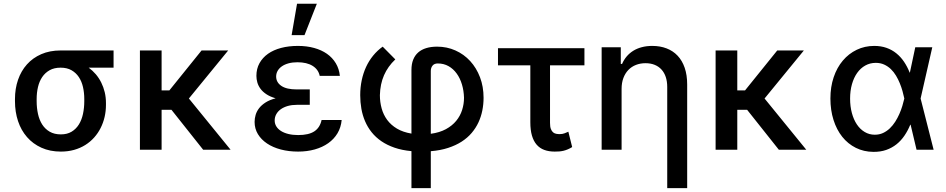

<svg xmlns="http://www.w3.org/2000/svg" viewBox="-20 -797 5037 1022"><path d="M59.7 -269.9Q59.7 -324.9 76 -372.2Q92.3 -419.4 123.4 -454.2Q154.5 -489 199.8 -508.7Q245 -528.4 302.6 -528.4H584.5V-436.8H452.1Q473 -421.5 490.1 -401.5Q507.1 -381.4 519 -357.4Q530.9 -333.5 537.5 -306.1Q544 -278.8 544 -248.6V-238.6Q544 -205.6 536.8 -174.4Q529.5 -143.1 515.6 -115.6Q501.8 -88.1 481.2 -65Q460.6 -41.9 433.9 -25.2Q407.3 -8.5 374.6 0.7Q342 9.9 304 9.9Q246.1 9.9 200.6 -10.7Q155.2 -31.2 123.8 -67.3Q92.3 -103.3 76 -152.3Q59.7 -201.3 59.7 -258.5ZM175.1 -258.5Q175.1 -222.7 182.2 -190.5Q189.3 -158.4 204.7 -134.2Q220.2 -110.1 244.7 -95.9Q269.2 -81.7 304 -81.7Q337.4 -81.7 361 -95.9Q384.6 -110.1 399.7 -134.2Q414.8 -158.4 421.7 -190.5Q428.6 -222.7 428.6 -258.5V-269.9Q428.6 -303.6 421.7 -333.8Q414.8 -364 399.5 -386.9Q384.2 -409.8 360.4 -423.3Q336.6 -436.8 302.6 -436.8Q268.5 -436.8 244.3 -423.3Q220.2 -409.8 204.7 -386.9Q189.3 -364 182.2 -333.8Q175.1 -303.6 175.1 -269.9Z M840.2 -528.4V-315.7H881.4L1052.9 -528.4H1194.6L985.4 -272.7L1207.4 0H1061.4L892.8 -212.4H840.2V0H724.8V-528.4Z M1447.1 -273.8Q1417.6 -282.3 1397.9 -295.5Q1378.2 -308.6 1366.5 -324.6Q1354.8 -340.6 1349.8 -358.1Q1344.8 -375.7 1344.8 -393.1Q1344.8 -431.1 1361.2 -460.6Q1377.5 -490.1 1406.6 -510.7Q1435.7 -531.2 1476.2 -541.9Q1516.7 -552.6 1565.7 -552.6Q1612.9 -552.6 1652.2 -541.7Q1691.4 -530.9 1720.5 -510.5Q1749.6 -490.1 1767.4 -460.4Q1785.2 -430.8 1789.1 -393.1H1681.8Q1674.7 -427.2 1644 -446.4Q1613.3 -465.6 1563.2 -465.6Q1536.9 -465.6 1516 -459.9Q1495 -454.2 1480.3 -443.9Q1465.6 -433.6 1457.7 -419.7Q1449.9 -405.9 1449.9 -389.2Q1450.3 -358.3 1477.8 -339.7Q1505.3 -321 1559.7 -321H1628.9V-239H1559.7Q1533.7 -239 1512.3 -233Q1490.8 -226.9 1475.1 -215.9Q1459.5 -204.9 1450.8 -189.5Q1442.1 -174 1442.1 -155.5Q1442.1 -138.5 1450.8 -124.3Q1459.5 -110.1 1475.7 -99.8Q1491.8 -89.5 1515.1 -83.8Q1538.4 -78.1 1567.1 -78.1Q1623.6 -78.1 1653.4 -98Q1683.2 -117.9 1691.8 -158.4H1798.7Q1795.1 -119 1776.5 -87.7Q1757.8 -56.5 1727.1 -34.8Q1696.4 -13.1 1655.5 -1.6Q1614.7 9.9 1566.8 9.9Q1517.4 9.9 1475 -1.2Q1432.5 -12.4 1401.5 -33.2Q1370.4 -54 1352.8 -83.1Q1335.2 -112.2 1335.2 -148.1Q1335.2 -166.5 1340.7 -185.4Q1346.2 -204.2 1359.2 -221.1Q1372.2 -237.9 1393.6 -251.6Q1415.1 -265.3 1447.1 -273.8ZM1561.1 -777H1666.5L1600.9 -610.1H1532.3Z M1897.4 -290.5Q1897.4 -331.7 1905.4 -369.7Q1913.4 -407.7 1928.6 -440.7Q1943.9 -473.7 1966.3 -501.1Q1988.6 -528.4 2017 -548.7L2084.2 -480.8Q2044.7 -443.5 2024.1 -396.5Q2003.6 -349.4 2002.1 -290.5Q2002.1 -253.9 2011.4 -220.2Q2020.6 -186.4 2040.8 -158.9Q2061.1 -131.4 2093 -112.4Q2125 -93.4 2170.1 -85.9V-424.4Q2170.1 -456 2179.3 -479.2Q2188.6 -502.5 2206.1 -517.9Q2223.7 -533.4 2249.1 -541Q2274.5 -548.7 2306.8 -548.7Q2359 -548.7 2404.3 -528.4Q2449.6 -508.2 2482.8 -471.9Q2516 -435.7 2535 -385.8Q2554 -335.9 2554 -276.6Q2554 -242.2 2547.4 -209Q2540.8 -175.8 2526.8 -145.6Q2512.8 -115.4 2490.6 -89.3Q2468.4 -63.2 2437.3 -43.1Q2406.2 -23.1 2365.4 -9.8Q2324.6 3.6 2273.1 7.8V204.5H2170.1V7.5Q2120 2.8 2080.3 -10.8Q2040.5 -24.5 2010.1 -45.3Q1979.8 -66.1 1958.3 -93Q1936.8 -120 1923.3 -151.5Q1909.8 -182.9 1903.6 -218Q1897.4 -253.2 1897.4 -290.5ZM2273.1 -84.9Q2320.3 -91.3 2353.7 -109.6Q2387.1 -127.8 2408.4 -153.8Q2429.7 -179.7 2439.8 -211.5Q2449.9 -243.3 2449.9 -276.6Q2448.9 -314.3 2438.9 -347.5Q2429 -380.7 2411 -405.5Q2393.1 -430.4 2367.7 -444.8Q2342.3 -459.2 2310.4 -459.2Q2291.5 -459.2 2282.3 -447.6Q2273.1 -436.1 2273.1 -419Z M2630.7 -540.5H3090.9V-449.2H2907.7V-143.1Q2907.7 -122.2 2912.3 -110.3Q2916.9 -98.4 2924.4 -92.3Q2931.8 -86.3 2941.1 -84.7Q2950.3 -83.1 2959.5 -83.1Q2973.7 -83.1 2984.9 -87.4Q2996.1 -91.6 3005.3 -95.9L3025.6 -14.2Q3013.5 -6.7 3002.1 -2Q2990.8 2.8 2979.6 5.5Q2968.4 8.2 2956.7 9.1Q2945 9.9 2932.5 9.9Q2901.3 9.9 2877 0.9Q2852.6 -8.2 2836.3 -27.2Q2820 -46.2 2811.4 -75.6Q2802.9 -105.1 2802.9 -146.3V-449.2H2630.7Z M3182.5 -545.5H3284.4V-456.7H3291.2Q3300.8 -478.7 3315.5 -496.3Q3330.3 -513.8 3350.5 -526.5Q3370.7 -539.1 3396.1 -545.8Q3421.5 -552.6 3452.1 -552.6Q3494 -552.6 3528.2 -539.4Q3562.5 -526.3 3586.8 -500.5Q3611.2 -474.8 3624.5 -436.3Q3637.8 -397.7 3637.8 -346.9V204.5H3531.6V-334.2Q3531.6 -363.6 3523.8 -387.1Q3516 -410.5 3501.1 -426.8Q3486.2 -443.2 3464.7 -451.9Q3443.2 -460.6 3415.8 -460.6Q3388.5 -460.6 3365.2 -451.5Q3342 -442.5 3324.9 -424.9Q3307.9 -407.3 3298.3 -381.9Q3288.7 -356.5 3288.7 -323.9V0H3182.5Z M3904.5 -528.4V-315.7H3945.7L4117.2 -528.4H4258.9L4049.7 -272.7L4271.7 0H4125.7L3957 -212.4H3904.5V0H3789.1V-528.4Z M4400.2 -272.7Q4400.2 -334.5 4417.6 -386Q4435 -437.5 4466.3 -474.4Q4497.5 -511.4 4540.3 -532Q4583.1 -552.6 4633.5 -552.6Q4669.4 -552.6 4698.7 -542.3Q4728 -532 4751.2 -513.1Q4774.5 -494.3 4792.1 -468.2Q4809.7 -442.1 4822.1 -410.5H4823.2L4851.9 -545.5H4942.5L4880.3 -272.7L4949.6 0H4858.7L4827.1 -133.2H4825.3Q4812.5 -101.6 4794.2 -74.8Q4775.9 -47.9 4751.8 -28.8Q4727.6 -9.6 4697.1 1.1Q4666.5 11.7 4628.9 11.4Q4577.8 11 4535.5 -10.1Q4493.3 -31.2 4463.2 -68.9Q4433.2 -106.5 4416.7 -158.6Q4400.2 -210.6 4400.2 -272.7ZM4505 -272Q4505 -230.8 4514.4 -195.7Q4523.8 -160.5 4541 -134.8Q4558.2 -109 4582.6 -94.5Q4606.9 -79.9 4636.4 -79.9Q4660.5 -79.9 4680.4 -89.1Q4700.3 -98.4 4716.4 -113.8Q4732.6 -129.3 4745.2 -149.1Q4757.8 -169 4767.2 -190.3Q4776.6 -211.6 4783 -232.8Q4789.4 -253.9 4793.3 -271.3L4793.7 -272.7L4793.3 -274.1Q4789.8 -291.5 4783.9 -312.3Q4778.1 -333.1 4769.5 -354Q4761 -375 4749.3 -394.5Q4737.6 -414.1 4721.9 -429.2Q4706.3 -444.2 4686.4 -453.3Q4666.5 -462.4 4641.7 -462.4Q4611.2 -462.4 4585.9 -448.3Q4560.7 -434.3 4542.8 -409.1Q4524.9 -383.9 4514.9 -348.9Q4505 -313.9 4505 -272Z"/></svg>

Font: Cannonade Med
Style: Regular
Weight: 500
Designer: Rasmus Andersson
Foundry: rsms
Version: Version 3.012;git-f93a4a705